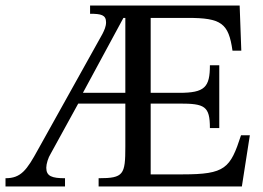

<svg xmlns="http://www.w3.org/2000/svg" viewBox="-42 -677 956 697"><path d="M194 0V-30C147 -30 126 -37 126 -68C126 -82 133 -105 142 -119L242 -301H413V-145C413 -43 407 -30 316 -30V0H836L865 -186H833C794 -66 776 -44 621 -44H505V-301H609C701 -301 720 -292 720 -212H754V-440H720C720 -360 701 -340 609 -340H505V-612H640C761 -612 788 -593 802 -493H834L828 -657H285V-627C325 -627 343 -623 343 -596C343 -581 337 -568 330 -554L96 -134C55 -59 34 -30 -22 -30V0ZM259 -340 406 -612H413V-340Z"/></svg>

Font: STIX Two Text
Style: Regular
Weight: 400
Designer: Ross Mills, John Hudson & Paul Hanslow, Tiro Typeworks Ltd; with prior portions MicroPress Inc., and Coen Hoffman.
Foundry: Tiro Typeworks Ltd
Version: Version 2.13 b171